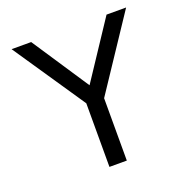

<svg xmlns="http://www.w3.org/2000/svg" viewBox="-129 -843 938 963"><g transform="rotate(-20 340.0 -361.5)"><path d="M293.5 0H386.2V-361.3H293.5ZM368.7 -306.6 645.5 -722.7H541L339.8 -418.9L138.7 -722.7H34.2L303.2 -325.2Z"/></g></svg>

Font: Giphurs
Style: Regular
Weight: 400
Version: Version 2.010